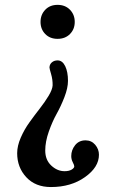

<svg xmlns="http://www.w3.org/2000/svg" viewBox="-20 -442 461 775"><path d="M262.5 -402.6Q281.7 -382.8 281.7 -353.5Q281.7 -324.2 262.5 -304.7Q243.2 -285.2 212.4 -285.2Q181.6 -285.2 162.6 -304.7Q143.6 -324.2 143.6 -353.5Q143.6 -382.8 162.6 -402.6Q181.6 -422.4 212.4 -422.4Q243.2 -422.4 262.5 -402.6ZM212.4 -198.2Q231.9 -198.2 243.2 -175Q254.4 -151.9 254.4 -115.7Q254.4 -86.9 240 -49.8Q225.6 -12.7 208.5 17.8Q191.4 48.3 177 89.1Q162.6 129.9 162.6 165.5Q162.6 203.6 187 226.3Q211.4 249 240.7 249Q258.3 249 269 242.7Q279.8 236.3 279.8 229.5Q279.8 224.6 273.7 212.9Q267.6 201.2 267.6 188Q267.6 163.6 283.2 144Q298.8 124.5 325.2 124.5Q349.1 124.5 364.3 142.3Q379.4 160.2 379.4 182.6Q379.4 232.9 323 272.9Q266.6 313 185.5 313Q123 313 86.2 273.4Q49.3 233.9 49.3 176.3Q49.3 147 63.7 113.8Q78.1 80.6 98.9 51.8Q119.6 22.9 140.6 -3.9Q161.6 -30.8 176.5 -55.7Q191.4 -80.6 192.4 -97.2Q192.9 -120.6 186.3 -142.8Q179.7 -165 179.7 -169.9Q180.2 -182.6 189.5 -190.4Q198.7 -198.2 212.4 -198.2Z"/></svg>

Font: Cooper* Medium
Style: Regular
Weight: 500
Designer: Owen Earl
Foundry: indestructible type*
Version: Version 0.001